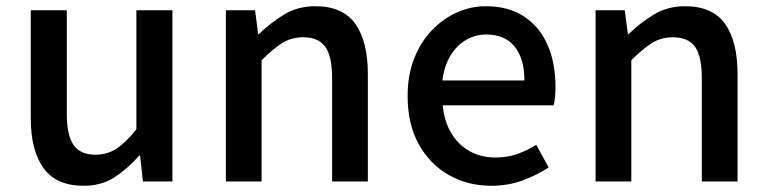

<svg xmlns="http://www.w3.org/2000/svg" viewBox="-20 -584 2474 618"><path d="M249 14Q161 14 120 -43Q79 -100 79 -204V-551H195V-218Q195 -148 217 -117Q239 -86 287 -86Q325 -86 355 -105.5Q385 -125 419 -168V-551H535V0H440L431 -83H428Q390 -40 348 -13Q306 14 249 14Z M707 0V-551H801L811 -474H813Q851 -511 895 -537.5Q939 -564 995 -564Q1083 -564 1123.5 -507.5Q1164 -451 1164 -346V0H1049V-332Q1049 -403 1027 -433.5Q1005 -464 956 -464Q918 -464 888.5 -445.5Q859 -427 822 -390V0Z M1561 14Q1486 14 1425 -20.5Q1364 -55 1328 -119.5Q1292 -184 1292 -275Q1292 -342 1313 -395.5Q1334 -449 1370 -486.5Q1406 -524 1451 -544Q1496 -564 1543 -564Q1616 -564 1666 -531.5Q1716 -499 1742 -440.5Q1768 -382 1768 -304Q1768 -287 1766.5 -271.5Q1765 -256 1762 -245H1405Q1410 -193 1432.5 -155.5Q1455 -118 1491.5 -97.5Q1528 -77 1575 -77Q1612 -77 1644 -88Q1676 -99 1706 -118L1746 -45Q1708 -20 1661.5 -3Q1615 14 1561 14ZM1404 -325H1668Q1668 -395 1636.5 -434Q1605 -473 1545 -473Q1511 -473 1481 -456Q1451 -439 1430.5 -406Q1410 -373 1404 -325Z M1897 0V-551H1991L2001 -474H2003Q2041 -511 2085 -537.5Q2129 -564 2185 -564Q2273 -564 2313.5 -507.5Q2354 -451 2354 -346V0H2239V-332Q2239 -403 2217 -433.5Q2195 -464 2146 -464Q2108 -464 2078.5 -445.5Q2049 -427 2012 -390V0Z"/></svg>

Font: Noto Sans SC Medium
Style: Regular
Weight: 500
Designer: Ryoko NISHIZUKA  (kana, bopomofo & ideographs); Paul D. Hunt (Latin, Greek & Cyrillic); Sandoll Communications , Soo-you
Foundry: Adobe
Version: Version 2.004-H2;hotconv 1.0.118;makeotfexe 2.5.65603